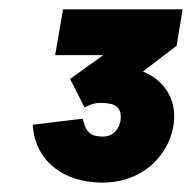

<svg xmlns="http://www.w3.org/2000/svg" viewBox="-20 -720 411 411"><path d="M180 -330C277 -321 339 -382 351 -449C359 -494 343 -543 286 -567L358 -622L371 -700H115L98 -602H201L130 -551L161 -490C179 -499 187 -501 208 -499C232 -497 241 -485 238 -461C233 -438 217 -425 193 -428C175 -429 164 -438 159 -459L157 -466L50 -453L51 -443C58 -384 103 -337 180 -330Z"/></svg>

Font: Fixel Display 20240404 ExBold
Style: Italic
Weight: 800
Italic angle: -10°
Designer: AlfaBravo + MacPaw
Foundry: Kyrylo Tkachov, Marchela Mozhyna, Serhii Makarenko, Maria Weinstein, Zakhar Kryvoshyya
Version: Version 1.211;Glyphs 3.2 (3225)